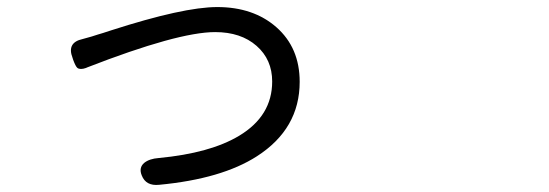

<svg xmlns="http://www.w3.org/2000/svg" viewBox="-20 -510 1540 539"><path d="M377.9 -17.6Q369.1 -39.1 384.8 -52.7Q399.4 -64.5 425.8 -66.4Q570.3 -80.1 651.4 -128.9Q744.1 -184.6 744.1 -281.2Q744.1 -342.8 700.2 -381.3Q656.2 -419.9 584 -419.9Q479.5 -419.9 223.6 -320.3L221.7 -319.3Q205.1 -313.5 197.3 -319.3Q192.4 -323.2 185.5 -341.8Q184.6 -345.7 183.6 -347.7Q167 -390.6 211.9 -400.4Q241.2 -408.2 254.9 -413.1Q265.6 -416 292 -424.8Q495.1 -490.2 589.8 -490.2Q691.4 -490.2 755.9 -433.6Q821.3 -376 821.3 -280.3Q821.3 -148.4 701.2 -71.3Q602.5 -7.8 426.8 8.8Q389.6 12.7 377.9 -17.6Z"/></svg>

Font: Bpmf GenSen Rounded R
Style: R
Weight: 400
Foundry: But Ko
Version: Version 1.320